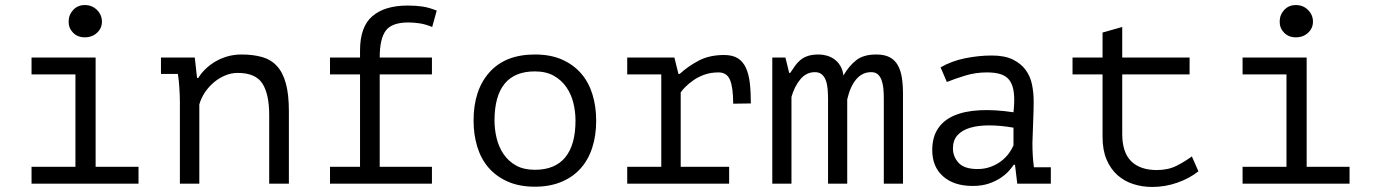

<svg xmlns="http://www.w3.org/2000/svg" viewBox="-20 -728 5440 761"><path d="M105 0V-67H279V-433H105V-500H359V-67H529V0ZM252 -642Q252 -669 270 -688.5Q288 -708 316 -708Q345 -708 364.5 -688.5Q384 -669 384 -642Q384 -616 364.5 -598Q345 -580 316 -580Q288 -580 270 -598Q252 -616 252 -642Z M693 -325Q693 -334 692.5 -348.5Q692 -363 691 -378.5Q690 -394 688.5 -409Q687 -424 685 -435H618V-500H752L761 -419H766Q776 -436 792.5 -452.5Q809 -469 831 -482.5Q853 -496 880 -504Q907 -512 937 -512Q983 -512 1018.5 -502Q1054 -492 1077.5 -466.5Q1101 -441 1113 -397.5Q1125 -354 1125 -287V0H1047V-272Q1047 -355 1020 -397Q993 -439 922 -439Q896 -439 871.5 -428.5Q847 -418 827 -401Q807 -384 792 -361.5Q777 -339 770 -314V0H693Z M1288 0V-67H1407V-433H1288V-500H1407V-528Q1407 -622 1456 -664Q1505 -706 1596 -706Q1629 -706 1655 -702Q1681 -698 1711 -686L1693 -621Q1667 -632 1643 -635.5Q1619 -639 1599 -639Q1533 -639 1509 -606.5Q1485 -574 1485 -500H1692V-433H1485V-67H1692V0Z M1857 -250Q1857 -371 1920 -441.5Q1983 -512 2100 -512Q2163 -512 2208.5 -491.5Q2254 -471 2284 -436Q2314 -401 2328.5 -353Q2343 -305 2343 -250Q2343 -190 2327 -141.5Q2311 -93 2280 -59Q2249 -25 2203.5 -6.5Q2158 12 2100 12Q2038 12 1992 -8.5Q1946 -29 1916 -64Q1886 -99 1871.5 -147Q1857 -195 1857 -250ZM1940 -250Q1940 -215 1948.5 -180Q1957 -145 1976 -117Q1995 -89 2025.5 -72Q2056 -55 2100 -55Q2180 -55 2220.5 -104.5Q2261 -154 2261 -250Q2261 -286 2252.5 -320.5Q2244 -355 2224.5 -383Q2205 -411 2174.5 -428Q2144 -445 2100 -445Q2020 -445 1980 -396Q1940 -347 1940 -250Z M2466 0V-67H2601V-433H2466V-500H2653L2669 -435H2674Q2708 -466 2750 -488Q2792 -510 2850 -510Q2884 -510 2904.5 -497Q2925 -484 2936.5 -459Q2948 -434 2952 -398.5Q2956 -363 2956 -318L2886 -317Q2886 -381 2873.5 -411Q2861 -441 2828 -441Q2797 -441 2772 -432Q2747 -423 2728.5 -410Q2710 -397 2697 -384Q2684 -371 2678 -362V-67H2870V0Z M3262 0V-333Q3262 -354 3260.5 -373.5Q3259 -393 3253.5 -408.5Q3248 -424 3237.5 -433Q3227 -442 3210 -442Q3176 -442 3152.5 -414Q3129 -386 3117 -344V0H3041V-500H3093L3108 -439H3112Q3122 -454 3131.5 -467.5Q3141 -481 3153.5 -491Q3166 -501 3183 -506.5Q3200 -512 3226 -512Q3241 -512 3257 -507.5Q3273 -503 3286.5 -493.5Q3300 -484 3310 -468Q3320 -452 3323 -429Q3346 -468 3374.5 -490Q3403 -512 3453 -512Q3486 -512 3506.5 -501Q3527 -490 3538.5 -469.5Q3550 -449 3554.5 -420.5Q3559 -392 3559 -357V0H3483V-340Q3483 -361 3481 -379.5Q3479 -398 3473.5 -412Q3468 -426 3458.5 -434Q3449 -442 3433 -442Q3398 -442 3374 -414Q3350 -386 3338 -334V0Z M3708 -461Q3751 -486 3805 -497Q3859 -508 3911 -508Q3962 -508 3994.5 -492Q4027 -476 4045.5 -450.5Q4064 -425 4070.5 -392.5Q4077 -360 4077 -327Q4077 -289 4075 -246Q4073 -203 4072 -160Q4072 -110 4078 -65H4145V0H4012L4003 -75H3998Q3992 -66 3980 -52Q3968 -38 3948.5 -24.5Q3929 -11 3901 -1Q3873 9 3835 9Q3761 9 3718 -29Q3675 -67 3675 -133Q3675 -184 3697.5 -218Q3720 -252 3762 -270Q3804 -288 3863.5 -291Q3923 -294 3997 -283Q4002 -329 3998.5 -359.5Q3995 -390 3982.5 -408Q3970 -426 3947.5 -433.5Q3925 -441 3892 -441Q3847 -441 3806 -428.5Q3765 -416 3733 -403ZM3855 -58Q3883 -58 3907 -67Q3931 -76 3949 -90Q3967 -104 3979 -120.5Q3991 -137 3997 -152V-222Q3945 -231 3901 -231Q3857 -231 3825 -221.5Q3793 -212 3775 -192Q3757 -172 3757 -140Q3757 -107 3779.5 -82.5Q3802 -58 3855 -58Z M4231 -500H4350V-599L4428 -621V-500H4695V-433H4428V-197Q4428 -124 4463.5 -89Q4499 -54 4565 -54Q4610 -54 4643.5 -71Q4677 -88 4704 -108L4730 -49Q4695 -21 4646.5 -4Q4598 13 4547 13Q4507 13 4471.5 1.5Q4436 -10 4409 -34Q4382 -58 4366 -95.5Q4350 -133 4350 -185V-433H4231Z M4905 0V-67H5079V-433H4905V-500H5159V-67H5329V0ZM5052 -642Q5052 -669 5070 -688.5Q5088 -708 5116 -708Q5145 -708 5164.5 -688.5Q5184 -669 5184 -642Q5184 -616 5164.5 -598Q5145 -580 5116 -580Q5088 -580 5070 -598Q5052 -616 5052 -642Z"/></svg>

Font: PT Mono
Style: Regular
Weight: 400
Monospace: yes
Designer: A.Korolkova, I.Chaeva
Foundry: ParaType Ltd
Version: Version 1.001W OFL